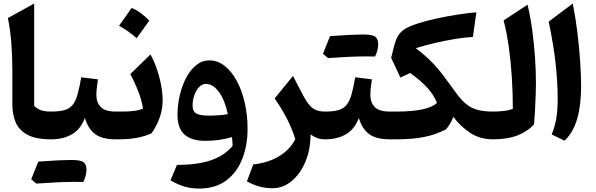

<svg xmlns="http://www.w3.org/2000/svg" viewBox="-20 -804 3439 1108"><path d="M177.2 -783.7V-193.4Q191.4 -177.7 213.9 -168.9Q236.3 -160.2 274.9 -160.2H275.4V0H274.9Q185.1 0 136.5 -27.3Q87.9 -54.7 69.6 -100.1Q51.3 -145.5 51.3 -199.7V-393.1Q51.3 -479 45.2 -557.4Q39.1 -635.7 25.4 -699.7Z M406.7 245.6Q325.7 245.6 189 255.4L160.2 230Q180.7 178.2 201.2 128.4Q335 119.1 390.1 119.1Q445.3 119.1 462.2 132.1Q479 145 479 176.5Q479 208 460.9 246.1ZM275.4 0Q265.6 0 260.7 -7.8Q255.9 -15.6 255.9 -36.6V-123.5Q255.9 -144.5 260.7 -152.3Q265.6 -160.2 275.4 -160.2Q323.2 -160.2 352.8 -168.9Q382.3 -177.7 399.7 -199.5Q417 -221.2 427.7 -259.8Q438.5 -298.3 448.7 -357.9L544.9 -346.2Q541.5 -320.8 538.8 -297.9Q536.1 -274.9 536.1 -256.3Q536.1 -212.4 561.5 -186.3Q586.9 -160.2 647.5 -160.2H647.9V0H647.5Q571.3 0 530.5 -29.1Q489.7 -58.1 469.7 -123Q445.3 -58.1 395.3 -29.1Q345.2 0 275.4 0Z M739.3 -757.8Q766.6 -747.6 792.2 -728.5Q817.9 -709.5 841.8 -685.1Q805.2 -633.8 768.6 -583.5Q746.1 -603.5 720.9 -621.6Q695.8 -639.6 667 -655.3Q685.5 -681.6 703.6 -707Q721.7 -732.4 739.3 -757.8ZM647.9 0Q638.2 0 633.3 -7.8Q628.4 -15.6 628.4 -36.6V-123.5Q628.4 -144.5 633.3 -152.3Q638.2 -160.2 647.9 -160.2H685.5Q721.7 -160.2 753.2 -164.1Q784.7 -168 805.2 -177.2Q798.8 -221.7 779.3 -272.9Q759.8 -324.2 731.9 -376.5L848.1 -489.7Q867.2 -456.5 883.1 -411.9Q898.9 -367.2 908.7 -318.4Q918.5 -269.5 918.5 -223.6Q918.5 -174.3 902.3 -127.7Q886.2 -81.1 855 -35.2Q813.5 -16.1 767.3 -8.1Q721.2 0 663.1 0Z M1128.9 284.2Q1087.4 284.2 1049.6 274.2Q1011.7 264.2 963.9 236.8L1001 147.9Q1122.1 147 1198.5 120.6Q1274.9 94.2 1322.3 38.1Q1321.8 13.2 1318.8 -12.7Q1286.1 -2.9 1247.3 2.9Q1208.5 8.8 1165.5 8.8Q1085.9 8.8 1045.2 -27.1Q1004.4 -63 1004.4 -140.6Q1004.4 -197.8 1017.3 -253.7Q1030.3 -309.6 1054.4 -355.2Q1078.6 -400.9 1112.5 -428.2Q1146.5 -455.6 1188.5 -455.6Q1235.4 -455.6 1275.4 -424.6Q1315.4 -393.6 1345.5 -338.9Q1375.5 -284.2 1392.1 -212.9Q1408.7 -141.6 1408.7 -61Q1408.7 36.6 1377.2 115Q1345.7 193.4 1283.7 238.8Q1221.7 284.2 1128.9 284.2ZM1294.9 -145Q1278.3 -225.1 1243.9 -272.5Q1209.5 -319.8 1167.5 -319.8Q1146 -319.8 1128.7 -301.3Q1111.3 -282.7 1101.3 -254.2Q1091.3 -225.6 1091.3 -195.3Q1091.3 -160.2 1114 -148.4Q1136.7 -136.7 1182.6 -136.7Q1209.5 -136.7 1239.3 -138.7Q1269 -140.6 1294.9 -145Z M1670.9 -365.7 1712.4 -285.6Q1737.3 -235.4 1757.1 -208.3Q1776.9 -181.2 1799.6 -170.7Q1822.3 -160.2 1856 -160.2H1856.4V0H1856Q1830.6 0 1810.5 -7.3Q1790.5 -14.6 1772 -28.3Q1772 59.6 1742.2 129.9Q1712.4 200.2 1662.8 241.2Q1613.3 282.2 1552.7 282.2Q1515.6 282.2 1481.2 273.7Q1446.8 265.1 1404.8 242.7L1441.4 145Q1528.3 135.3 1590.8 97.4Q1653.3 59.6 1684.1 -1Q1666 -59.1 1637.9 -115Q1609.9 -170.9 1564.9 -235.8Z M2090.3 -478.5Q2009.3 -478.5 1872.6 -468.8L1843.8 -494.1Q1864.3 -545.9 1884.8 -595.7Q2018.6 -605 2073.7 -605Q2128.9 -605 2145.8 -592Q2162.6 -579.1 2162.6 -547.6Q2162.6 -516.1 2144.5 -478ZM1856.4 0Q1846.7 0 1841.8 -7.8Q1836.9 -15.6 1836.9 -36.6V-123.5Q1836.9 -144.5 1841.8 -152.3Q1846.7 -160.2 1856.4 -160.2Q1904.3 -160.2 1933.8 -168.9Q1963.4 -177.7 1980.7 -199.5Q1998 -221.2 2008.8 -259.8Q2019.5 -298.3 2029.8 -357.9L2126 -346.2Q2122.6 -320.8 2119.9 -297.9Q2117.2 -274.9 2117.2 -256.3Q2117.2 -212.4 2142.6 -186.3Q2168 -160.2 2228.5 -160.2H2229V0H2228.5Q2152.3 0 2111.6 -29.1Q2070.8 -58.1 2050.8 -123Q2026.4 -58.1 1976.3 -29.1Q1926.3 0 1856.4 0Z M2729 -732.9 2709 -590.8Q2663.6 -588.4 2606.7 -579.1Q2549.8 -569.8 2490.7 -556.2Q2431.6 -542.5 2379.4 -525.9Q2439.9 -480 2481.4 -435.8Q2522.9 -391.6 2555.7 -344.2L2600.6 -283.7Q2632.8 -236.8 2662.6 -210Q2692.4 -183.1 2730.5 -171.6Q2768.6 -160.2 2826.2 -160.2H2826.7V0H2826.2Q2749.5 0 2693.1 -37.4Q2636.7 -74.7 2596.2 -129.9Q2580.1 -87.4 2553.2 -57.1Q2493.7 -26.4 2426.5 -13.2Q2359.4 0 2269 0H2229Q2219.2 0 2214.4 -7.8Q2209.5 -15.6 2209.5 -36.6V-123.5Q2209.5 -144.5 2214.4 -152.3Q2219.2 -160.2 2229 -160.2H2269.5Q2356.9 -160.2 2416.5 -172.6Q2476.1 -185.1 2501.5 -210.4Q2484.9 -253.9 2448 -295.4Q2411.1 -336.9 2347.2 -382.8L2290.5 -356.4L2237.3 -470.2L2253.4 -534.7Q2263.2 -573.7 2277.6 -597.9Q2292 -622.1 2319.3 -638.2Q2346.7 -654.3 2394 -669.4Q2437.5 -683.6 2496.3 -696.5Q2555.2 -709.5 2616.7 -719.2Q2678.2 -729 2729 -732.9Z M3024.4 -776.9Q3041 -707.5 3051.5 -629.6Q3062 -551.8 3067.4 -473.1Q3072.8 -394.5 3072.8 -321.3Q3072.8 -295.4 3071.3 -254.9Q3069.8 -214.4 3067.6 -169.9Q3065.4 -125.5 3062 -86.9Q3024.9 -45.4 2966.8 -22.7Q2908.7 0 2826.7 0Q2816.9 0 2812 -7.8Q2807.1 -15.6 2807.1 -36.6V-123.5Q2807.1 -144.5 2812 -152.3Q2816.9 -160.2 2826.7 -160.2Q2856.9 -160.2 2887 -163.6Q2917 -167 2939.5 -176.3Q2939.5 -266.1 2933.8 -356.4Q2928.2 -446.8 2916.5 -531Q2904.8 -615.2 2886.2 -686Z M3285.2 -783.7Q3300.8 -707 3311.5 -620.8Q3322.3 -534.7 3327.9 -452.6Q3333.5 -370.6 3333.5 -306.2Q3333.5 -198.2 3311.3 -119.9Q3289.1 -41.5 3238.3 7.8L3163.6 -28.3Q3181.2 -70.3 3189.7 -117.4Q3198.2 -164.6 3198.2 -235.4Q3198.2 -327.6 3186.8 -433.8Q3175.3 -540 3146.5 -679.2Z"/></svg>

Font: Pinar Bold
Style: Regular
Weight: 700
Designer: Amin Abedi
Version: Version 3.000